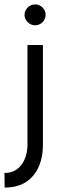

<svg xmlns="http://www.w3.org/2000/svg" viewBox="-20 -643 264 867"><path d="M173.8 -439.9V0Q175.8 95.2 130.4 149.7Q85 204.1 1 204.1L0 138.2Q49.8 138.2 77.9 99.6Q106 61 104 0V-439.9ZM172.1 -543Q158.2 -528.8 138.7 -528.8Q119.1 -528.8 105 -543Q90.8 -557.1 90.8 -576.2Q90.8 -595.2 105 -609.1Q119.1 -623 138.7 -623Q158.2 -623 172.1 -609.1Q186 -595.2 186 -576.2Q186 -557.1 172.1 -543Z"/></svg>

Font: Arcon-Regular
Style: Regular
Weight: 400
Designer: M. Zarth
Foundry: martin zarth - visuelle & digitale kommunikation
Version: Version 1.131;PS 001.131;hotconv 1.0.70;makeotf.lib2.5.58329